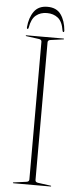

<svg xmlns="http://www.w3.org/2000/svg" viewBox="-58 -873 375 905"><g transform="rotate(5 129.5 -421.0)"><path d="M144 -24Q144 -13.5 158 -12L217 -4Q220 -4 220 -2Q220 0 217 0H42Q39 0 39 -2Q39 -4 42 -4L101 -12Q115 -13.5 115 -24V-676Q115 -686.5 101 -688L42 -696Q39 -696 39 -698Q39 -700 42 -700H217Q220 -700 220 -698Q220 -696 217 -696L158 -688Q144 -686.5 144 -676ZM129.5 -813Q99 -813 77.8 -796Q56.5 -779 49.5 -737Q48.5 -730.5 44.5 -730.5Q40.5 -730.5 41 -738Q45 -784 66 -813.2Q87 -842.5 129.5 -842.5Q172.5 -842.5 193.2 -813.2Q214 -784 218 -738Q218.5 -730.5 214.5 -730.5Q210.5 -730.5 209.5 -737Q203 -779 181.8 -796Q160.5 -813 129.5 -813Z"/></g></svg>

Font: Fraunces 144pt Thin
Style: Regular
Weight: 100
Version: Version 1.000;[f99f86859]